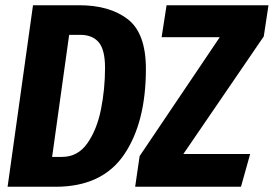

<svg xmlns="http://www.w3.org/2000/svg" viewBox="-20 -713 1045 733"><path d="M537 -450Q537 -245 453.5 -122.5Q370 0 192 0H9L106 -693H282Q399 -693 468 -639.5Q537 -586 537 -450ZM244 -580 179 -114H217Q277 -114 313.5 -166Q350 -218 365.5 -295.5Q381 -373 381 -454Q381 -523 357 -551.5Q333 -580 286 -580ZM496 0 513 -117 819 -571H597L616 -693H1005L987 -574L680 -125H935L900 0Z"/></svg>

Font: Fira Sans Extra Condensed
Style: Bold Italic
Weight: 700
Width: 3
Italic angle: -8°
Designer: Carrois Corporate & Edenspiekermann AG
Foundry: Carrois Corporate GbR & Edenspiekermann AG
Version: Version 4.203